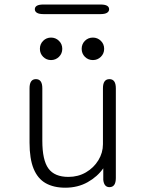

<svg xmlns="http://www.w3.org/2000/svg" viewBox="-20 -840 659 871"><path d="M143 -481Q172 -481 172 -439.5V-201.5Q172 -113.5 199.8 -75.5Q227.5 -37.5 290.5 -37.5Q334.5 -37.5 370 -58.2Q405.5 -79 426.2 -113Q447 -147 447 -186V-439.5Q447 -481 476.5 -481Q505.5 -481 505.5 -439.5V-32.5Q505.5 9 476.5 9Q452 9 448.5 -24V-76.5Q422 -38.5 377.5 -13.5Q333 11.5 276 11.5Q223.5 11.5 187.2 -9Q151 -29.5 132.5 -74.5Q114 -119.5 114 -193V-439.5Q114 -481 143 -481ZM211.5 -567.5Q190.5 -567.5 175.8 -582.2Q161 -597 161 -618.5Q161 -640 175.8 -654.8Q190.5 -669.5 211.5 -669.5Q232.5 -669.5 247.5 -654.8Q262.5 -640 262.5 -618.5Q262.5 -597 247.5 -582.2Q232.5 -567.5 211.5 -567.5ZM401.5 -567.5Q380 -567.5 365.2 -582.2Q350.5 -597 350.5 -618.5Q350.5 -640 365.2 -654.8Q380 -669.5 401.5 -669.5Q422.5 -669.5 437.5 -654.8Q452.5 -640 452.5 -618.5Q452.5 -597 437.5 -582.2Q422.5 -567.5 401.5 -567.5ZM138 -798Q138 -808.5 147.5 -814Q157 -819.5 177 -819.5H436Q456 -819.5 465.5 -814Q475 -808.5 475 -798Q475 -788 465.5 -782Q456 -776 436 -776H177Q157 -776 147.5 -782Q138 -788 138 -798Z"/></svg>

Font: Sono Monospace Light
Style: Regular
Weight: 300
Version: Version 2.112